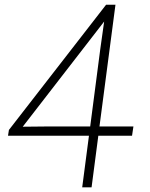

<svg xmlns="http://www.w3.org/2000/svg" viewBox="-20 -800 640 820"><path d="M371.1 0H331.1L359.9 -220.2H14.2L18.1 -245.1L433.1 -779.8H473.1L404.8 -259.8H549.8L543.9 -220.2H399.9ZM424.8 -708 77.1 -258.8 174.8 -259.8H365.2L408.2 -589.8Z"/></svg>

Font: Cooper Hewitt
Style: Light Italic
Weight: 704
Designer: Village Type and Design LLC
Foundry: Cooper Hewitt Smithsonian Design Museum
Version: 1.000